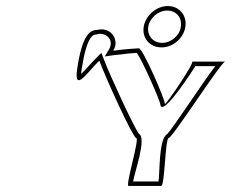

<svg xmlns="http://www.w3.org/2000/svg" viewBox="-20 -932 782 636"><path d="M236 -706C222 -617 276 -701 309 -731C332 -669 421 -475 431 -475C444 -475 394 -316 406 -316H514C526 -316 527 -475 539 -475C551 -475 713 -728 726 -728H616C628 -728 524 -576 526 -588C528 -600 453 -772 440 -772C433 -772 391 -769 355 -764C362 -775 365 -788 361 -801C355 -826 329 -840 302 -833C276 -833 252 -812 236 -706ZM251 -706C268 -814 289 -818 300 -818H302L304 -819C329 -825 359 -802 342 -770L327 -745L355 -749C385 -753 420 -756 433 -757C451 -733 508 -604 511 -587C515 -537 624 -707 627 -713H693C649 -655 554 -509 534 -488C505 -473 510 -358 505 -331H421C426 -363 467 -475 440 -489C423 -512 344 -682 323 -738L316 -757L300 -741C283 -725 262 -699 249 -687C249 -693 250 -698 251 -706ZM456 -843C450 -805 477 -775 515 -775C553 -775 588 -805 594 -843C600 -881 574 -912 536 -912C498 -912 462 -881 456 -843ZM471 -843C476 -873 504 -897 534 -897C564 -897 584 -873 579 -843C575 -814 547 -790 517 -790C487 -790 467 -814 471 -843Z"/></svg>

Font: Ampere
Style: OuLnIta
Weight: 400
Version: Version 1